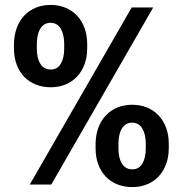

<svg xmlns="http://www.w3.org/2000/svg" viewBox="-20 -741 734 771"><path d="M455.6 -163.6V-145.5Q455.6 -106.4 469.7 -83.7Q483.9 -61 511.7 -61Q538.1 -61 551.8 -84.2Q565.4 -107.4 565.4 -145.5V-163.6Q565.4 -201.2 551.5 -224.9Q537.6 -248.5 510.7 -248.5Q496.6 -248.5 486.3 -242.2Q476.1 -235.8 469.2 -224.6Q462.4 -213.4 459 -197.8Q455.6 -182.1 455.6 -163.6ZM363.8 -145.5V-163.6Q364.3 -199.7 375.2 -228.8Q386.2 -257.8 405.5 -278.1Q424.8 -298.3 451.7 -309.3Q478.5 -320.3 510.7 -320.3Q543.5 -320.3 570.6 -309.1Q597.7 -297.9 617.2 -277.1Q636.7 -256.3 647.2 -227.5Q657.7 -198.7 657.7 -163.6V-145.5Q657.7 -109.9 646.7 -81.1Q635.7 -52.2 616.5 -32Q597.2 -11.7 570.3 -0.7Q543.5 10.3 511.7 10.3Q478.5 10.3 451.2 -0.7Q423.8 -11.7 404.5 -32Q385.3 -52.2 374.5 -81.1Q363.8 -109.9 363.8 -145.5ZM595.2 -710.9 186 0H99.6L508.8 -710.9ZM127.9 -564.5V-546.4Q127.9 -507.3 142.1 -484.6Q156.2 -461.9 184.1 -461.9Q210.4 -461.9 224.1 -485.1Q237.8 -508.3 237.8 -546.4V-564.5Q237.8 -602.1 223.9 -625.7Q210 -649.4 183.1 -649.4Q168.9 -649.4 158.7 -643.1Q148.4 -636.7 141.6 -625.5Q134.8 -614.3 131.3 -598.6Q127.9 -583 127.9 -564.5ZM36.1 -546.4V-564.5Q36.6 -600.6 47.6 -629.6Q58.6 -658.7 77.9 -679Q97.2 -699.2 124 -710.2Q150.9 -721.2 183.1 -721.2Q215.8 -721.2 242.9 -710Q270 -698.7 289.6 -678Q309.1 -657.2 319.6 -628.4Q330.1 -599.6 330.1 -564.5V-546.4Q330.1 -510.7 319.1 -481.9Q308.1 -453.1 288.8 -432.9Q269.5 -412.6 242.7 -401.6Q215.8 -390.6 184.1 -390.6Q150.9 -390.6 123.5 -401.6Q96.2 -412.6 76.9 -432.9Q57.6 -453.1 46.9 -481.9Q36.1 -510.7 36.1 -546.4Z"/></svg>

Font: Ufes Sans SemiBold
Style: Regular
Weight: 600
Designer: Ricardo Esteves & Filipe Motta
Foundry: ProDesignUfes - Ricardo Esteves, Filipe Motta (This is a derivative work, based on Roboto family, by Christian Robertson
Version: Version 2.0